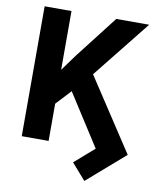

<svg xmlns="http://www.w3.org/2000/svg" viewBox="-96 -783 835 1035"><g transform="rotate(10 322.0 -266.0)"><path d="M210.5 -710.9V0H63.5V-710.9ZM635.7 -710.9 354 -357.9 190.4 -182.1 164.1 -325.2 274.4 -477.1 455.6 -710.9ZM643.6 0 437.5 179.2 360.4 90.8 467.8 -2.9 260.3 -326.7 368.2 -419.4Z"/></g></svg>

Font: RobotoDEMO
Style: Regular
Weight: 400
Designer: Christian Robertson
Foundry: Google
Version: Version 2.136